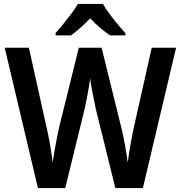

<svg xmlns="http://www.w3.org/2000/svg" viewBox="-20 -957 920 977"><path d="M876 -714 707 0H567L468 -400Q464 -420 458 -449Q452 -478 446.5 -507.5Q441 -537 439 -559Q437 -541 432 -512Q427 -483 421 -452.5Q415 -422 410 -400L312 0H173L4 -714H127L216 -313Q226 -271 235 -219Q244 -167 248 -130Q252 -157 257.5 -190Q263 -223 269.5 -254.5Q276 -286 281 -310L381 -714H497L597 -309Q606 -273 615.5 -221.5Q625 -170 630 -130Q635 -170 644 -221Q653 -272 662 -313L752 -714ZM504 -937Q516 -915 536 -888Q556 -861 577.5 -835Q599 -809 618 -789V-777H540Q516 -793 490 -815Q464 -837 439 -864Q414 -837 388.5 -815Q363 -793 341 -777H263V-789Q281 -809 302.5 -835.5Q324 -862 344 -888.5Q364 -915 376 -937Z"/></svg>

Font: Noto Sans Arabic UI SmCn SmBd
Style: Regular
Weight: 600
Width: 4
Designer: Monotype Design Team, Nadine Chahine and Nizar Qandah
Foundry: Monotype Imaging Inc.
Version: Version 2.010; ttfautohint (v1.8.4.7-5d5b)